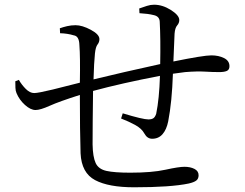

<svg xmlns="http://www.w3.org/2000/svg" viewBox="-20 -783 1040 815"><path d="M572 -727 571 -747Q588 -753 603.5 -758Q619 -763 634 -763Q670 -763 705.5 -740.5Q741 -718 741 -698Q741 -685 732 -675Q723 -665 721 -640Q719 -593 716 -522Q844 -548 877 -548Q908 -548 931 -536.5Q954 -525 954 -502Q954 -487 943 -482Q932 -477 911 -477Q882 -477 849.5 -479Q817 -481 766 -477Q742 -474 714 -470Q710 -350 694 -268Q687 -233 670 -213.5Q653 -194 626 -194Q605 -194 593 -216Q581 -238 553 -253Q525 -268 494 -280L501 -302Q586 -276 611 -276Q622 -276 630 -280.5Q638 -285 643 -300Q656 -363 659 -461Q497 -430 375 -397Q373 -253 373 -170Q374 -117 386 -91Q398 -65 432 -57.5Q466 -50 533 -50Q625 -50 682 -62.5Q739 -75 763 -75Q788 -75 805.5 -66Q823 -57 823 -39Q823 -24 813 -16.5Q803 -9 781 -4Q705 12 549 12Q441 12 383.5 -18.5Q326 -49 322 -132Q319 -226 319 -380Q231 -352 191 -334Q151 -316 131 -316Q110 -316 86 -337.5Q62 -359 50 -388Q46 -397 45.5 -410.5Q45 -424 45 -438L60 -444Q72 -423 89.5 -405.5Q107 -388 125 -388Q142 -388 204 -403Q266 -418 319 -432Q321 -542 317 -592Q316 -630 293 -633Q267 -641 235 -642L234 -663Q248 -668 265 -672Q282 -676 301 -676Q329 -676 365.5 -656.5Q402 -637 402 -617Q402 -604 394 -594Q386 -584 383 -556Q379 -518 377 -446Q500 -476 660 -511Q662 -617 658 -691Q657 -714 632 -719Q608 -725 572 -727Z"/></svg>

Font: Han-Nom Khai
Style: Regular
Weight: 400
Version: Version 1.200;June 22, 2023;FontCreator 14.0.0.2814 64-bit